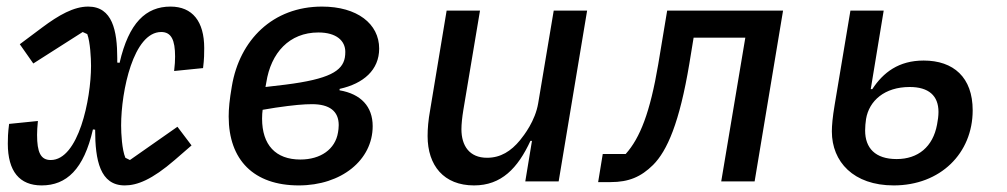

<svg xmlns="http://www.w3.org/2000/svg" viewBox="-20 -548 3041 580"><path d="M105.8 12.1C180.8 12.1 233.3 -36.6 260.7 -157L267.4 -156.2C267.4 -63.6 282.3 12.1 356.9 12.1C394.2 12.1 438.9 -5 508.2 -65L558.6 -108.7L516 -165.1L372.5 -64.6L358.7 -71.4C348.4 -96.2 345.9 -144.2 345.9 -169C345.9 -273.4 383.2 -451.3 467 -451.3C497.5 -451.3 508.9 -427.2 508.9 -377.1C508.9 -365.8 508.2 -350.9 506 -333.5L593.4 -342.3C596.9 -369.3 596.9 -388.1 596.9 -402.7C596.9 -483.3 561.4 -528.1 495 -528.1C420.8 -528.1 369 -479 341.3 -358.3L334.2 -359V-372.5C334.2 -455.3 319.6 -528.1 246.4 -528.1C202.8 -528.1 157.7 -502.5 107.2 -464.8L39.8 -414.4L80.6 -356.2L229.8 -451.3L243.6 -445C252.5 -421.2 255 -372.2 255 -349.1C255 -247.9 217 -64.6 133.2 -64.6C102.6 -64.6 92 -88.4 92 -140.6C92 -151.3 92.7 -165.5 94.5 -182.5L7.5 -173.7C3.9 -145.6 3.6 -130.3 3.6 -114.3C3.6 -30.2 39.1 12.1 105.8 12.1Z M882.5 12.1C1011.4 12.1 1105.8 -64.6 1105.8 -166.9C1105.8 -226.2 1070.3 -264.2 1005.7 -275.2L1006 -279.5C1078.1 -295.5 1125.4 -336.6 1125.4 -401.3C1125.4 -476.2 1058.9 -528.1 952.8 -528.1C804 -528.1 703.8 -427.2 680.4 -287.6C673.3 -246.4 670.8 -220.2 670.8 -196C670.8 -64.6 746.8 12.1 882.5 12.1ZM771.7 -189.6C771.7 -199.6 772.4 -209.5 773.4 -216.3L812.1 -222.7C867.5 -230.8 898.1 -233.3 922.6 -233.3C975.1 -233.3 1003.2 -212.4 1003.2 -170.1C1003.2 -161.6 1002.1 -153.8 1001.1 -148.1C992.9 -96.9 948.2 -66.1 887.4 -66.1C812.5 -66.1 771.7 -110.4 771.7 -189.6ZM782 -285.2 784.4 -298.7C798.3 -388.5 854 -449.9 941.8 -449.9C996.4 -449.9 1023.1 -424.7 1023.1 -391.3C1023.1 -385.3 1022.7 -379.3 1021.7 -373.9C1014.2 -333.5 974.4 -308.9 842.3 -292.3Z M1566.8 0H1667.6L1753.6 -516H1652.7L1605.8 -236.2C1596.9 -182.9 1563.2 -139.6 1550.8 -124.3C1523.8 -91.6 1492.5 -71.4 1451.3 -71.4C1397.7 -71.4 1373.9 -108 1373.9 -157.7C1373.9 -173.3 1376.1 -193.5 1379.6 -215.2L1430 -516H1329.2L1279.5 -216.3C1273.8 -185 1271.7 -159.8 1271.7 -137.1C1271.7 -47.6 1321 12.1 1411.9 12.1C1494.7 12.1 1544 -39.8 1582.4 -122.5H1587Z M1786.9 2.1H1824.6C1879.6 2.1 1916.5 -13.8 1952.8 -49.7C1995.4 -92.3 2032.7 -177.2 2062.5 -356.2L2075.3 -434.3H2231.5L2158.7 0H2259.6L2345.5 -516H1995.4L1968.4 -353.7C1943.9 -208.8 1913.7 -131.4 1870 -82.7H1800.8Z M2679.7 12.1C2820.7 12.1 2918.3 -84.9 2918.3 -214.8C2918.3 -314.3 2860.4 -365.1 2770.2 -365.1C2695 -365.1 2648.1 -329.2 2615.1 -278.8H2610.4L2649.5 -516H2549L2501.4 -231.5C2495 -193.5 2492.9 -168.7 2492.9 -150.9C2492.9 -59.3 2558.2 12.1 2679.7 12.1ZM2593.4 -153.8C2593.4 -164.8 2594.5 -177.2 2596.2 -188.6C2605.5 -243.6 2652 -285.2 2728 -285.2C2785.5 -285.2 2815 -258.9 2815 -209.9C2815 -198.5 2813.2 -183.9 2810.7 -171.9C2798.3 -104.4 2753.2 -67.5 2688.6 -67.5C2623.9 -67.5 2593.4 -100.9 2593.4 -153.8Z"/></svg>

Font: Margiela Mono Italic Medium It
Style: Regular
Weight: 500
Designer: Mike Abbink, Paul van der Laan, Pieter van Rosmalen
Foundry: Bold Monday
Version: Version 2.003 2021